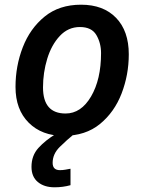

<svg xmlns="http://www.w3.org/2000/svg" viewBox="-20 -569 613 817"><path d="M250 9Q344 9 405.5 -41.5Q467 -92 497.5 -171.5Q528 -251 528 -338Q528 -437 474 -493Q420 -549 325 -549Q232 -549 170 -498.5Q108 -448 77 -368Q46 -288 46 -199Q46 -103 102 -47Q158 9 250 9ZM259 -86Q163 -86 163 -197Q163 -260 181 -319Q199 -378 234.5 -416Q270 -454 320 -454Q370 -454 390 -420Q410 -386 410 -343Q410 -231 367.5 -158.5Q325 -86 259 -86ZM212 228Q248 228 280 219V149Q269 151 258 153Q247 155 235 155Q204 155 204 124Q204 86 234.5 56Q265 26 297 0H219Q173 28 143.5 60.5Q114 93 114 141Q114 183 141 205.5Q168 228 212 228Z"/></svg>

Font: Noto Sans UI Medium
Style: Italic
Weight: 500
Italic angle: -12°
Designer: Monotype Design Team
Foundry: Monotype Imaging Inc.
Version: Version 1.901